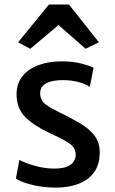

<svg xmlns="http://www.w3.org/2000/svg" viewBox="-20 -842 520 870"><path d="M52 -33 68 -118Q75.5 -112.5 99.2 -103.2Q123 -94 156.2 -86.2Q189.5 -78.5 225 -78Q273 -77.5 298 -94.5Q323 -111.5 323 -142Q323 -174.5 290.2 -195Q257.5 -215.5 207 -238Q139.5 -269 97 -309Q54.5 -349 55 -417Q56 -466.5 83.8 -499.2Q111.5 -532 157.5 -548Q203.5 -564 260 -564Q312.5 -564 352 -553.2Q391.5 -542.5 404 -535L387 -448Q373.5 -459.5 339 -469.2Q304.5 -479 266 -479Q215 -479 189 -464.2Q163 -449.5 162 -423Q161.5 -386.5 187.2 -368.5Q213 -350.5 249 -333Q300.5 -308 342 -283.8Q383.5 -259.5 407.8 -228.2Q432 -197 432 -151Q432 -73 378.5 -32.5Q325 8 232 8Q174.5 8 123.5 -5Q72.5 -18 52 -33ZM117 -620.5 62 -650.5 202 -821.5H292.5L428 -650.5L368 -621L245 -728.5Z"/></svg>

Font: Merriweather Sans
Style: Regular
Weight: 400
Designer: Eben Sorkin
Foundry: Eben Sorkin
Version: Version 1.008; ttfautohint (v1.7.19-72a1) -l 8 -r 50 -G 200 